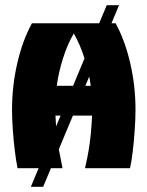

<svg xmlns="http://www.w3.org/2000/svg" viewBox="-20 -643 561 734"><path d="M47 0Q42 -25 37 -64Q32 -103 29 -146Q26 -189 26 -223Q26 -314 46 -401Q66 -488 102 -554H422Q458 -488 478 -401Q498 -314 498 -223Q498 -189 495 -146Q492 -103 487.5 -64Q483 -25 477 0H305Q314 -39 319 -69Q324 -99 327 -130Q330 -161 332 -201H192Q194 -161 197 -130Q200 -99 205.5 -69Q211 -39 219 0ZM197 -315H327Q320 -366 303 -420Q286 -474 262 -515Q238 -474 221 -420.5Q204 -367 197 -315ZM98 71 388 -623H435L145 71Z"/></svg>

Font: Tac One
Style: Regular
Weight: 400
Designer: Oluseyi Olusanya, David Udoh, Eyiyemi Adegbite, Mirko Velimirović
Version: Version 1.003; ttfautohint (v1.8.4.7-5d5b)